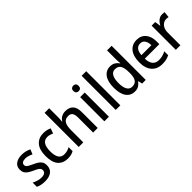

<svg xmlns="http://www.w3.org/2000/svg" viewBox="201 -1938 3024 3024"><g transform="rotate(-45 1713.0 -426.0)"><path d="M396 -202Q396 -123 343.5 -82Q291 -41 198 -41Q149 -41 111.5 -49.5Q74 -58 43 -73V-167Q74 -150 116 -137Q158 -124 199 -124Q249 -124 272.5 -142.5Q296 -161 296 -193Q296 -212 287 -226.5Q278 -241 254.5 -256Q231 -271 185 -291Q140 -312 108 -333Q76 -354 59.5 -383Q43 -412 43 -456Q43 -524 94 -562Q145 -600 230 -600Q274 -600 313 -590.5Q352 -581 389 -562L356 -483Q325 -498 293.5 -508Q262 -518 227 -518Q186 -518 164 -502.5Q142 -487 142 -460Q142 -440 152 -426.5Q162 -413 186.5 -399Q211 -385 255 -365Q298 -346 330 -325Q362 -304 379 -275Q396 -246 396 -202Z M706 -41Q601 -41 541.5 -108.5Q482 -176 482 -317Q482 -459 544 -529.5Q606 -600 712 -600Q754 -600 789 -591.5Q824 -583 848 -570L818 -487Q793 -498 766 -505.5Q739 -513 714 -513Q586 -513 586 -318Q586 -128 712 -128Q749 -128 779.5 -137Q810 -146 838 -162V-73Q785 -41 706 -41Z M1055 -608Q1055 -584 1053 -559.5Q1051 -535 1049 -518H1055Q1077 -559 1116 -579.5Q1155 -600 1202 -600Q1287 -600 1331.5 -552.5Q1376 -505 1376 -407V-51H1274V-389Q1274 -452 1251.5 -483Q1229 -514 1181 -514Q1110 -514 1082.5 -465.5Q1055 -417 1055 -323V-51H953V-811H1055Z M1576 -795Q1601 -795 1617 -780.5Q1633 -766 1633 -734Q1633 -702 1617 -687Q1601 -672 1576 -672Q1550 -672 1533.5 -687Q1517 -702 1517 -734Q1517 -766 1533.5 -780.5Q1550 -795 1576 -795ZM1626 -590V-51H1524V-590Z M1880 -51H1778V-811H1880Z M2197 -41Q2107 -41 2054.5 -112Q2002 -183 2002 -320Q2002 -457 2055 -528.5Q2108 -600 2197 -600Q2250 -600 2286 -578Q2322 -556 2345 -521H2350Q2348 -539 2346 -563Q2344 -587 2344 -606V-811H2446V-51H2365L2349 -120H2344Q2321 -85 2286 -63Q2251 -41 2197 -41ZM2222 -125Q2289 -125 2317.5 -169Q2346 -213 2346 -301V-322Q2346 -417 2318.5 -465.5Q2291 -514 2221 -514Q2164 -514 2135.5 -462.5Q2107 -411 2107 -319Q2107 -225 2136 -175Q2165 -125 2222 -125Z M2789 -600Q2887 -600 2941.5 -533.5Q2996 -467 2996 -358V-298H2672Q2674 -213 2710.5 -168.5Q2747 -124 2815 -124Q2859 -124 2895.5 -134Q2932 -144 2971 -163V-77Q2934 -58 2896 -49.5Q2858 -41 2809 -41Q2696 -41 2632.5 -113.5Q2569 -186 2569 -317Q2569 -453 2628 -526.5Q2687 -600 2789 -600ZM2788 -520Q2738 -520 2708.5 -483.5Q2679 -447 2674 -375H2896Q2895 -438 2869 -479Q2843 -520 2788 -520Z M3358 -600Q3371 -600 3385 -598.5Q3399 -597 3411 -595L3400 -496Q3390 -499 3377 -500.5Q3364 -502 3353 -502Q3316 -502 3285 -481.5Q3254 -461 3236 -423Q3218 -385 3218 -333V-51H3116V-590H3196L3210 -496H3215Q3237 -540 3273 -570Q3309 -600 3358 -600Z"/></g></svg>

Font: Noto Sans Tamil UI SemiCondensed Medium
Style: Regular
Weight: 500
Width: 4
Designer: Jelle Bosma - Monotype Design Team
Foundry: Monotype Imaging Inc.
Version: Version 2.004; ttfautohint (v1.8.4.7-5d5b)